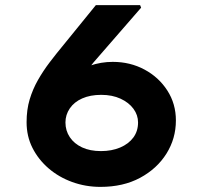

<svg xmlns="http://www.w3.org/2000/svg" viewBox="-20 -731 788 751"><path d="M373 0Q315 0 262.5 -19Q210 -38 170 -72.5Q130 -107 107 -152.5Q84 -198 84 -253Q84 -302 96 -342Q108 -382 128.5 -418Q149 -454 174.5 -487.5Q200 -521 229 -556L355 -711H528L532 -701L346 -487Q317 -451 290.5 -416.5Q264 -382 244 -343Q224 -304 209 -260L149 -307Q160 -343 186.5 -375Q213 -407 250.5 -433Q288 -459 331.5 -474Q375 -489 421 -489Q489 -489 545 -459Q601 -429 634.5 -377Q668 -325 668 -260Q668 -189 631 -130Q594 -71 528 -35.5Q462 0 373 0ZM375 -140Q417 -140 450 -154Q483 -168 501.5 -193Q520 -218 520 -252Q520 -281 502 -305.5Q484 -330 451.5 -345Q419 -360 376 -360Q333 -360 301.5 -346Q270 -332 253 -307Q236 -282 236 -252Q236 -220 253 -194.5Q270 -169 301 -154.5Q332 -140 375 -140Z"/></svg>

Font: Lexend Peta
Style: Bold
Weight: 700
Designer: Bonnie Shaver-Troup, Thomas Jockin
Foundry: Lexend
Version: Version 1.007